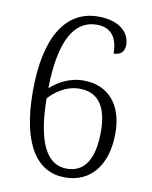

<svg xmlns="http://www.w3.org/2000/svg" viewBox="-83 -786 679 858"><g transform="rotate(10 256.5 -357.0)"><path d="M270 10C388 10 459 -79 459 -224C459 -356 388 -431 279 -431C211 -431 162 -399 129 -370C132 -587 192 -687 293 -687C360 -687 389 -644 389 -573C420 -573 438 -589 438 -621C438 -674 393 -724 294 -724C147 -724 63 -592 63 -346C63 -98 147 10 270 10ZM272 -30C181 -30 131 -124 129 -324C156 -353 203 -392 268 -392C352 -392 394 -332 394 -219C394 -94 352 -30 272 -30Z"/></g></svg>

Font: Noto Serif Thai SemiCondensed Light
Style: Regular
Weight: 300
Width: 4
Designer: Monotype Design Team
Foundry: Monotype Imaging Inc.
Version: Version 2.002